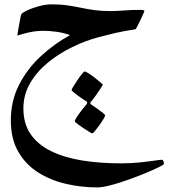

<svg xmlns="http://www.w3.org/2000/svg" viewBox="-20 -337 789 865"><path d="M719.2 400.9Q719.2 404.3 695.8 416Q672.4 427.7 635.7 442.9Q599.1 458 557.4 472.9Q515.6 487.8 478.3 497.6Q440.9 507.3 417 507.3Q345.7 507.3 276.6 491.2Q207.5 475.1 151.6 439.7Q95.7 404.3 62.3 346.4Q28.8 288.6 28.8 205.1Q28.8 117.7 65.7 45.4Q102.5 -26.9 163.3 -83.3Q224.1 -139.6 295.4 -178.7Q266.1 -189.9 232.4 -194.1Q198.7 -198.2 178.2 -198.2Q142.6 -198.2 111.3 -191.2Q80.1 -184.1 58.1 -176.8Q58.1 -179.7 60.3 -192.4Q62.5 -205.1 65.4 -221.4Q68.4 -237.8 71 -251.7Q73.7 -265.6 74.7 -270Q76.2 -277.3 99.1 -288.6Q122.1 -299.8 153.6 -308.6Q185.1 -317.4 212.4 -317.4Q252.9 -317.4 284.4 -312.7Q315.9 -308.1 344.7 -302Q373.5 -295.9 405.3 -291.5Q437 -287.1 478 -287.1Q503.4 -287.1 537.8 -289.8Q572.3 -292.5 608.9 -292.5Q617.7 -292.5 624 -291.3Q630.4 -290 630.4 -287.6Q630.4 -285.6 624.8 -272.9Q619.1 -260.3 611.6 -244.4Q604 -228.5 597.7 -216.8Q591.3 -205.1 589.8 -205.1Q533.2 -196.3 495.8 -187.5Q458.5 -178.7 425.8 -169.9Q366.2 -154.3 306.2 -125.2Q246.1 -96.2 196 -55.2Q146 -14.2 115.7 37.8Q85.4 89.8 85.4 151.4Q85.4 220.7 118.4 268.1Q151.4 315.4 210.7 344.2Q270 373 350.3 386Q430.7 398.9 524.9 398.9Q567.9 398.9 606.7 395Q645.5 391.1 673.1 387Q700.7 382.8 711.4 382.8Q713.9 382.8 716.6 390.6Q719.2 398.4 719.2 400.9ZM453.6 182.6Q453.6 187 445.8 200Q438 212.9 427.2 227.8Q416.5 242.7 407.5 253.4Q398.4 264.2 396 264.2Q394 264.2 381.8 256.8Q369.6 249.5 354.5 239.5Q339.4 229.5 328.1 220.7Q316.9 211.9 316.9 209Q316.9 204.1 327.1 188.7Q337.4 173.3 349.9 157.2Q362.3 141.1 369.1 134.3Q372.6 129.9 372.6 126.5Q372.6 122.6 370.6 120.6Q362.3 115.7 345.9 104.5Q329.6 93.3 316.2 82.5Q302.7 71.8 302.7 68.4Q302.7 65.4 310.5 52.5Q318.4 39.6 329.1 23.7Q339.8 7.8 349.1 -3.7Q358.4 -15.1 361.3 -15.1Q365.7 -15.1 378.7 -6.8Q391.6 1.5 406.5 12.9Q421.4 24.4 432.1 33.7Q442.9 43 442.9 44.4Q442.9 46.9 432.9 62Q422.9 77.1 411.1 93.8Q399.4 110.4 393.6 117.2Q391.6 118.7 389.2 121.6Q386.7 124.5 386.7 127.9Q386.7 130.9 391.6 134.3Q399.4 139.6 414.3 149.9Q429.2 160.2 441.4 169.9Q453.6 179.7 453.6 182.6Z"/></svg>

Font: Scheherazade New SemiBold
Style: Regular
Weight: 600
Designer: SIL International
Foundry: SIL International
Version: Version 4.000